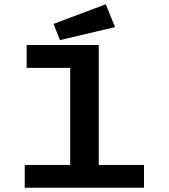

<svg xmlns="http://www.w3.org/2000/svg" viewBox="-20 -880 790 900"><path d="M96 0V-107H309V-562H105V-669H443V-107H655V0ZM261 -692 231 -768 476 -860 519 -753Z"/></svg>

Font: Inconsolata ExtraExpanded ExtraBold
Style: Regular
Weight: 800
Width: 8
Monospace: yes
Designer: Raph Levien, Cyreal, Brenton Simpson
Foundry: Raph Levien, Cyreal, Google
Version: Version 3.001; ttfautohint (v1.8.2.53-6de2)